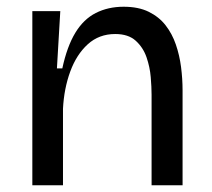

<svg xmlns="http://www.w3.org/2000/svg" viewBox="-20 -550 630 570"><path d="M76 0V-314V-517H159L149 -347H165Q179 -412 203.5 -452.5Q228 -493 264.5 -511.5Q301 -530 347 -530Q391 -530 421.5 -515Q452 -500 471.5 -475Q491 -450 502 -418Q513 -386 517.5 -351Q522 -316 522 -282V0H430V-269Q430 -291 427.5 -321Q425 -351 415 -380Q405 -409 383 -429Q361 -449 322 -449Q274 -449 240.5 -418.5Q207 -388 188.5 -337.5Q170 -287 167 -227V0Z"/></svg>

Font: Bricolage Grotesque 48pt Condensed ExtraBold
Style: Regular
Weight: 400
Version: Version 1.000;gftools[0.9.30]